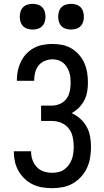

<svg xmlns="http://www.w3.org/2000/svg" viewBox="-20 -972 540 1000"><path d="M253 8Q227 8 201 4Q175 0 152 -11Q129 -22 109.5 -40Q90 -58 77 -80.5Q64 -103 58 -128.5Q52 -154 52 -180V-184H142V-181Q142 -159 149.5 -138Q157 -117 172.5 -101Q188 -85 209.5 -78.5Q231 -72 253 -72Q270 -72 286 -76Q302 -80 315.5 -90Q329 -100 339 -114Q349 -128 354.5 -143.5Q360 -159 362 -176Q364 -193 364 -209Q364 -234 358.5 -259Q353 -284 337.5 -303.5Q322 -323 298.5 -332.5Q275 -342 250 -342H194V-422H250Q272 -422 292.5 -431Q313 -440 326 -457.5Q339 -475 343.5 -497Q348 -519 348 -540Q348 -555 346.5 -569.5Q345 -584 340 -598Q335 -612 327 -624.5Q319 -637 307.5 -646Q296 -655 282 -659Q268 -663 253 -663Q233 -663 213.5 -655Q194 -647 181.5 -631.5Q169 -616 163.5 -596Q158 -576 158 -555V-551H68V-558Q68 -583 73.5 -607Q79 -631 90 -653Q101 -675 118.5 -693Q136 -711 157.5 -722.5Q179 -734 203.5 -738.5Q228 -743 253 -743Q279 -743 304.5 -738Q330 -733 352.5 -719.5Q375 -706 392 -686.5Q409 -667 419.5 -643Q430 -619 434 -593.5Q438 -568 438 -542Q438 -518 434 -494.5Q430 -471 419 -449.5Q408 -428 391 -411Q374 -394 353 -383Q377 -372 397.5 -354Q418 -336 431 -312.5Q444 -289 449 -262Q454 -235 454 -208Q454 -180 449.5 -152Q445 -124 433.5 -98.5Q422 -73 403 -52Q384 -31 360 -17Q336 -3 308.5 2.5Q281 8 253 8ZM350 -818Q337 -818 323.5 -822Q310 -826 300.5 -835.5Q291 -845 287 -858.5Q283 -872 283 -885Q283 -898 287 -911.5Q291 -925 300.5 -934.5Q310 -944 323.5 -948Q337 -952 350 -952Q363 -952 376.5 -948Q390 -944 399.5 -934.5Q409 -925 413 -911.5Q417 -898 417 -885Q417 -872 413 -858.5Q409 -845 399.5 -835.5Q390 -826 376.5 -822Q363 -818 350 -818ZM150 -818Q137 -818 123.5 -822Q110 -826 100.5 -835.5Q91 -845 87 -858.5Q83 -872 83 -885Q83 -898 87 -911.5Q91 -925 100.5 -934.5Q110 -944 123.5 -948Q137 -952 150 -952Q163 -952 176.5 -948Q190 -944 199.5 -934.5Q209 -925 213 -911.5Q217 -898 217 -885Q217 -872 213 -858.5Q209 -845 199.5 -835.5Q190 -826 176.5 -822Q163 -818 150 -818Z"/></svg>

Font: Iosevka Fixed Medium
Style: Regular
Weight: 500
Monospace: yes
Designer: Belleve Invis
Foundry: Belleve Invis
Version: Version 32.3.0